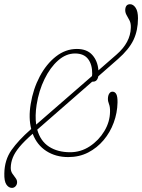

<svg xmlns="http://www.w3.org/2000/svg" viewBox="-46 -735 674 910"><path d="M99 -121 102 -123.5Q88.5 -176.5 99.5 -242Q111 -313 142.2 -372.2Q173.5 -431.5 219 -467.2Q264.5 -503 318.5 -503Q366 -503 391.5 -474.5Q417 -446 420.5 -401.5L506.5 -476.5Q572 -533.5 574 -603Q575 -624 568 -637.8Q561 -651.5 554.2 -663Q547.5 -674.5 547.5 -687.5Q548.5 -715 570.5 -715Q585.5 -715 596.8 -698.2Q608 -681.5 608 -648.5Q608 -591 586.8 -546Q565.5 -501 513 -455L420 -373.5Q415 -347.5 394.5 -348Q392.5 -348 390.5 -347.5L130.5 -120.5Q145.5 -66.5 186.2 -40Q227 -13.5 286.5 -13.5Q337 -13.5 379.5 -41.5Q422 -69.5 448.5 -113.5Q475 -157.5 475.5 -206Q476 -228.5 470.5 -242Q465 -255.5 465.5 -268Q466 -282.5 471.8 -291.5Q477.5 -300.5 487 -300.5Q499 -300.5 505.2 -288.8Q511.5 -277 511 -249Q510 -200 493 -153.8Q476 -107.5 445 -70.8Q414 -34 371.8 -12.2Q329.5 9.5 277.5 9.5Q218 9.5 173.5 -19.2Q129 -48 109 -101Q68.5 -65.5 46.2 -38.5Q24 -11.5 14.8 11.8Q5.5 35 5 59Q4.5 75.5 12.2 87.2Q20 99 27.8 108.8Q35.5 118.5 35 130Q34.5 140.5 27.5 148Q20.5 155.5 10.5 155.5Q-5 155.5 -15.8 139.5Q-26.5 123.5 -25.5 87Q-24.5 23 8.5 -23.8Q41.5 -70.5 99 -121ZM127.5 -238Q119.5 -185.5 125.5 -144.5L390 -374.5Q391 -380 391 -385Q391.5 -429 371.5 -455.2Q351.5 -481.5 309.5 -481.5Q267 -481.5 229.5 -448.5Q192 -415.5 165 -360.2Q138 -305 127.5 -238Z"/></svg>

Font: Fraunces144ptSuperSoftThinItalic
Style: Italic
Weight: 100
Italic angle: -16°
Version: Version 1.000;[0bf87f6ff]